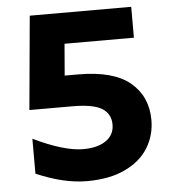

<svg xmlns="http://www.w3.org/2000/svg" viewBox="-52 -747 708 805"><g transform="rotate(-5 302.5 -344.0)"><path d="M69 -38V-185Q198 -123 278 -123Q339 -123 374 -147.5Q409 -172 409 -215Q409 -260 372.5 -283Q336 -306 246 -306H67L103 -700H530V-570H238L227 -437H284Q432 -437 502.5 -378Q573 -319 573 -220Q573 -156 541 -103.5Q509 -51 443.5 -19.5Q378 12 282 12Q185 12 69 -38Z"/></g></svg>

Font: Chess Sans
Style: Bold
Weight: 700
Designer: Wolf Bōese
Foundry: Wolf Bōese
Version: Version 7.223